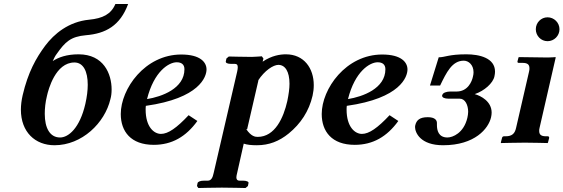

<svg xmlns="http://www.w3.org/2000/svg" viewBox="-20 -718 2832 965"><path d="M94 -240C88 -214 85 -189 85 -167C85 -54 157 12 254 12C392 12 507 -100 535 -220C539 -234 541 -250 541 -268C541 -347 501 -445 375 -445C315 -445 274 -430 245 -411C251 -424 257 -437 265 -447C308 -508 335 -534 412 -541C511 -549 584 -589 624 -698H560C538 -646 495.9 -625.6 428 -619C325 -609 252 -548 207 -488C161 -426 121 -355 94 -240ZM354 -404C399 -404 421 -359 421 -292C421 -264 417 -231 409 -196C381 -74 324 -27 282 -27C231 -27 205 -74 205 -146C205 -173 208 -204 216 -236C223 -268 259 -404 354 -404Z M1018 -369C1018 -405 987 -444 891 -444C708 -444 587 -271 587 -145C587 -58 637 10 753 10C844 10 915 -31 972 -110L928 -139C868 -75 825 -45 789 -45C754 -45 712 -80 712 -167C712 -171 712 -178 713 -186C983 -224 1018 -332 1018 -369ZM907 -370C907 -273 793 -232 719 -220C754 -360 829 -405 868 -405C891 -405 907 -395 907 -370Z M1304 -424 1296 -435C1296 -435 1256 -432 1246 -432C1210 -432 1130 -434 1130 -434L1118 -424L1115 -410C1113 -402 1123 -397 1141 -397H1160C1171 -397 1175 -392 1175 -380C1175 -374 1174 -367 1172 -358L1054 151C1049 176 1041 190 1024 190H1006C987 190 975 195 973 202L970 217L977 227C977 227 1059 225 1095 225C1133 225 1214 227 1214 227L1226 217L1229 202C1231 195 1218 190 1202 190H1183C1173 190 1168 184 1168 173C1168 167 1170 160 1172 151L1205 4C1223 10 1244 12 1271 12C1332 12 1383 -8 1431 -47C1491 -96 1533 -159 1551 -237C1555 -255 1557 -272 1557 -290C1557 -375 1508 -445 1417 -445C1388 -445 1346 -439 1300 -408ZM1279 -315 1277 -313C1310 -364 1354 -392 1379 -392C1413 -392 1435 -359 1435 -297C1435 -273 1431 -244 1424 -210C1405 -126 1362 -30 1275 -30C1263 -30 1242 -32 1217 -70L1222 -68Z M2028 -369C2028 -405 1997 -444 1901 -444C1718 -444 1597 -271 1597 -145C1597 -58 1647 10 1763 10C1854 10 1925 -31 1982 -110L1938 -139C1878 -75 1835 -45 1799 -45C1764 -45 1722 -80 1722 -167C1722 -171 1722 -178 1723 -186C1993 -224 2028 -332 2028 -369ZM1917 -370C1917 -273 1803 -232 1729 -220C1764 -360 1839 -405 1878 -405C1901 -405 1917 -395 1917 -370Z M2067 -88C2067 -86 2066 -83 2066 -80C2066 -52 2092 12 2207 12C2367 12 2435 -72 2448 -128C2450 -137 2451 -145 2451 -152C2451 -208 2398 -236 2366 -245C2414 -261 2458 -300 2465 -334C2467 -343 2468 -351 2468 -358C2468 -427 2389 -445 2324 -445C2235 -445 2217 -430 2185 -430L2141 -288H2192C2224 -354 2252 -413 2311 -413C2335 -413 2360 -392 2360 -355C2360 -348 2359 -340 2357 -333C2352 -308 2331 -258 2275 -258H2243C2225 -258 2205 -252 2203 -240C2202 -239 2202 -238 2202 -237C2202 -228 2214 -222 2235 -222H2291C2318 -222 2333 -190 2333 -156C2333 -146 2331 -136 2329 -126C2311 -49 2255 -27 2229 -27C2183 -27 2176 -64 2176 -90V-97V-100C2176 -113 2167 -129 2130 -129C2088 -129 2073 -113 2067 -88Z M2673 -571C2673 -538 2699 -511 2732 -511C2765 -511 2792 -538 2792 -571C2792 -604 2765 -631 2732 -631C2699 -631 2673 -604 2673 -571ZM2574 -76C2568 -48 2555 -33 2521 -33H2513C2508 -33 2504 -30 2503 -24L2497 -1L2499 1C2499 1 2582 -1 2618 -1C2657 -1 2732 1 2732 1L2734 -1L2740 -24C2741 -30 2738 -33 2733 -33H2724C2699 -33 2690 -42 2690 -60C2690 -64 2690 -70 2692 -76L2773 -429L2772 -431C2772 -431 2748 -429 2734 -429C2699 -429 2588 -431 2588 -431L2586 -429L2581 -410C2580 -405 2582 -402 2587 -402H2606C2632 -402 2641 -393 2641 -375C2641 -371 2641 -364 2639 -358Z"/></svg>

Font: Linux Libertine O
Style: Bold Italic
Weight: 700
Italic angle: -11.5°
Designer: Philipp H. Poll
Foundry: Philipp H. Poll
Version: Version 4.1.0